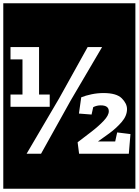

<svg xmlns="http://www.w3.org/2000/svg" viewBox="-30 -937 845 1170"><path d="M-10 -917H795V213H-10ZM34 -575H107V-361H34V-286H273V-361H208V-650H34ZM504 -650 330 -337 132 0H220L401 -325L592 -650ZM528 -239 538 -284Q559 -295 584 -295Q633 -295 633 -259Q633 -234 602.5 -201.5Q572 -169 528 -135Q484 -101 443 -70L452 0H755L765 -120L684 -130L672 -75H567Q594 -94 636 -124.5Q678 -155 711 -193Q744 -231 744 -272Q744 -306 712 -338Q680 -370 601 -370Q564 -370 528 -362.5Q492 -355 465 -344L451 -245Z"/></svg>

Font: Zilla Slab Highlight
Style: Bold
Weight: 700
Designer: Typotheque Type Foundry
Foundry: Typotheque type foundry
Version: Version 1.1; 2017; ttfautohint (v1.6)